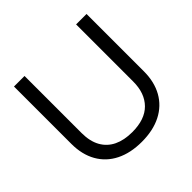

<svg xmlns="http://www.w3.org/2000/svg" viewBox="-183 -907 1093 1093"><g transform="rotate(-45 364.0 -360.0)"><path d="M72 -266.9V-729H156.9V-269.4Q156.9 -203.1 181.9 -158.4Q207 -113.6 253.4 -91.3Q299.9 -69 364.6 -69Q466.9 -69 519.4 -122.1Q572 -175.1 572 -269.4V-729H656.1V-266.9Q656.1 -182.7 621.4 -120.5Q586.6 -58.3 521.1 -24.9Q455.6 8.6 364 8.6Q273.7 8.6 208 -24.4Q142.3 -57.3 107.1 -119.5Q72 -181.7 72 -266.9Z"/></g></svg>

Font: Mona Sans VF XLt
Style: Regular
Weight: 200
Designer: Deni Anggara
Foundry: GitHub
Version: Version 2.000;Glyphs 3.2.3 (3260)